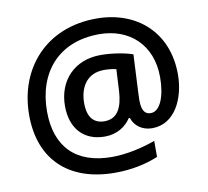

<svg xmlns="http://www.w3.org/2000/svg" viewBox="-86 -875 1070 990"><g transform="rotate(-10 449.0 -380.0)"><path d="M845 -424C845 -644 692 -780 480 -780C217 -780 53 -594 53 -349C53 -117 196 20 439 20C526 20 603 3 665 -23V-107C600 -83 515 -63 437 -63C249 -63 147 -166 147 -352C147 -552 264 -698 481 -698C636 -698 752 -598 752 -425C752 -330 724 -251 673 -251C648 -251 626 -265 626 -326C626 -330 626 -343 627 -361L637 -565C602 -578 531 -591 470 -591C331 -591 243 -496 243 -363C243 -249 306 -173 419 -173C485 -173 530 -206 556 -245H562C575 -204 613 -173 667 -173C787 -173 845 -300 845 -424ZM343 -361C343 -437 378 -512 474 -512C498 -512 521 -509 537 -505L531 -390C526 -308 500 -251 431 -251C377 -251 343 -284 343 -361Z"/></g></svg>

Font: Noto Sans Malayalam UI SemiBold
Style: Regular
Weight: 600
Designer: Jelle Bosma - Monotype Design Team
Foundry: Monotype Imaging Inc.
Version: Version 2.104